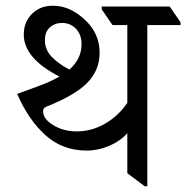

<svg xmlns="http://www.w3.org/2000/svg" viewBox="-20 -645 650 670"><path d="M609.9 -557.6H494.1V4.9H484.9L424.3 -40.5V-180.2Q399.4 -152.3 361.1 -136Q322.8 -119.6 282.7 -119.6Q197.3 -119.6 137.7 -174.1Q78.1 -228.5 40 -317.4Q120.6 -346.2 144.3 -356.4Q168 -366.7 187.5 -377.9Q63 -441.4 63 -524.4Q63 -568.4 91.6 -596.7Q120.1 -625 163.6 -625Q210.9 -625 250.7 -596.7Q290.5 -568.4 309.1 -534.7Q327.6 -501 327.6 -460.4Q327.6 -400.9 285.4 -356.9Q243.2 -313 141.1 -272.5Q130.4 -268.1 130.4 -256.3Q130.4 -230 165.8 -208.3Q201.2 -186.5 248 -186.5Q299.8 -186.5 346.4 -213.4Q393.1 -240.2 424.3 -286.1V-557.6H372.6L335 -612.3V-622.1H572.3L609.9 -567.4ZM222.2 -402.3Q264.6 -439.5 264.6 -490.7Q264.6 -523.9 245.4 -544.4Q226.1 -564.9 196.3 -564.9Q171.4 -564.9 154.1 -549.6Q136.7 -534.2 136.7 -504.9Q136.7 -471.7 160.2 -447Q183.6 -422.4 222.2 -402.3Z"/></svg>

Font: Noto Serif Devanagari
Style: Regular
Weight: 400
Designer: Monotype Design Team
Foundry: Monotype Imaging Inc.
Version: Version 1.01